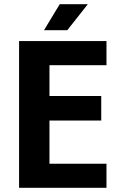

<svg xmlns="http://www.w3.org/2000/svg" viewBox="-20 -896 582 916"><path d="M488 0H71V-700H488V-585H216V-438H463V-321H216V-115H488ZM190 -752 265 -876H399L301 -752Z"/></svg>

Font: Gudea
Style: Bold
Weight: 700
Designer: Agustina Mingote
Foundry: Agustina Mingote
Version: Version 1.002